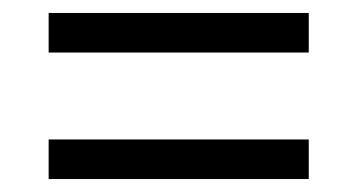

<svg xmlns="http://www.w3.org/2000/svg" viewBox="-20 -505 551 296"><path d="M55 -424H456V-485H55ZM55 -229H456V-290H55Z"/></svg>

Font: Noto Serif Lao SemiCondensed Medium
Style: Regular
Weight: 500
Width: 4
Designer: Monotype Design Team
Foundry: Monotype Imaging Inc.
Version: Version 2.003